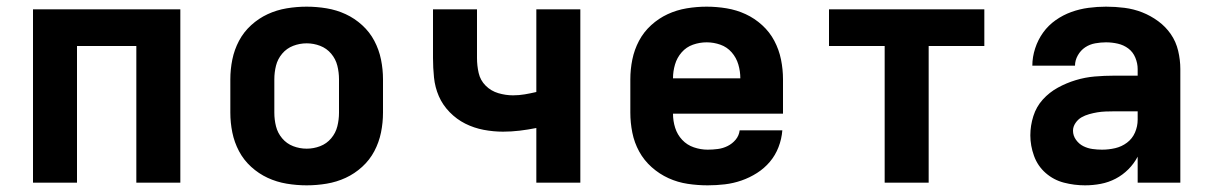

<svg xmlns="http://www.w3.org/2000/svg" viewBox="-20 -548 3640 576"><path d="M79 0V-520H521V0H389V-410H211V0Z M900 8Q870 8 840 3Q810 -2 783 -14.5Q756 -27 733.5 -47.5Q711 -68 697 -94.5Q683 -121 677 -150.5Q671 -180 671 -210V-310Q671 -340 677 -369.5Q683 -399 697 -425.5Q711 -452 733.5 -472.5Q756 -493 783 -505.5Q810 -518 840 -523Q870 -528 900 -528Q930 -528 960 -523Q990 -518 1017 -505.5Q1044 -493 1066.5 -472.5Q1089 -452 1103 -425.5Q1117 -399 1123 -369.5Q1129 -340 1129 -310V-210Q1129 -180 1123 -150.5Q1117 -121 1103 -94.5Q1089 -68 1066.5 -47.5Q1044 -27 1017 -14.5Q990 -2 960 3Q930 8 900 8ZM900 -102Q921 -102 940.5 -109.5Q960 -117 973.5 -133Q987 -149 992 -169Q997 -189 997 -210V-310Q997 -331 992 -351Q987 -371 973.5 -387Q960 -403 940.5 -410.5Q921 -418 900 -418Q879 -418 859.5 -410.5Q840 -403 826.5 -387Q813 -371 808 -351Q803 -331 803 -310V-210Q803 -189 808 -169Q813 -149 826.5 -133Q840 -117 859.5 -109.5Q879 -102 900 -102Z M1589 0V-164Q1564 -159 1539 -156Q1514 -153 1489 -153Q1460 -153 1431 -158.5Q1402 -164 1376 -177Q1350 -190 1329 -211.5Q1308 -233 1296.5 -259.5Q1285 -286 1282 -315.5Q1279 -345 1279 -374V-520H1411V-374Q1411 -351 1416 -329Q1421 -307 1437 -291Q1453 -275 1475 -268.5Q1497 -262 1519 -262Q1537 -262 1554.5 -265Q1572 -268 1589 -272V-520H1721V0Z M2103 8Q2073 8 2043 3.5Q2013 -1 1985.5 -13.5Q1958 -26 1935 -46.5Q1912 -67 1897.5 -93.5Q1883 -120 1877 -150Q1871 -180 1871 -210V-310Q1871 -340 1877 -369.5Q1883 -399 1897 -425.5Q1911 -452 1933.5 -472.5Q1956 -493 1983 -505.5Q2010 -518 2040 -523Q2070 -528 2100 -528Q2130 -528 2160 -523Q2190 -518 2217 -505.5Q2244 -493 2266.5 -472.5Q2289 -452 2303 -425.5Q2317 -399 2323 -369.5Q2329 -340 2329 -310V-207H1999Q1999 -185 2005.5 -164.5Q2012 -144 2026.5 -128.5Q2041 -113 2061.5 -106Q2082 -99 2103 -99Q2118 -99 2133.5 -101Q2149 -103 2163 -110Q2177 -117 2187 -129Q2197 -141 2199 -157H2327Q2325 -131 2315.5 -106.5Q2306 -82 2289.5 -62.5Q2273 -43 2251 -29Q2229 -15 2204.5 -6.5Q2180 2 2154.5 5Q2129 8 2103 8ZM1999 -313H2201Q2201 -334 2195 -354.5Q2189 -375 2175 -391Q2161 -407 2141 -414Q2121 -421 2100 -421Q2079 -421 2059 -414Q2039 -407 2025 -391Q2011 -375 2005 -354.5Q1999 -334 1999 -313Z M2634 0V-410H2467V-520H2933V-410H2766V0Z M3235 8Q3203 8 3172 0Q3141 -8 3117 -29Q3093 -50 3082 -80.5Q3071 -111 3071 -142Q3071 -171 3080 -199.5Q3089 -228 3108.5 -249.5Q3128 -271 3153.5 -285Q3179 -299 3207 -307.5Q3235 -316 3264 -318.5Q3293 -321 3322 -321H3393V-341Q3393 -358 3386 -375Q3379 -392 3365 -402.5Q3351 -413 3333.5 -417Q3316 -421 3298 -421Q3282 -421 3265.5 -418Q3249 -415 3235.5 -406Q3222 -397 3213.5 -382Q3205 -367 3205 -351H3077Q3077 -377 3085.5 -403Q3094 -429 3109.5 -450.5Q3125 -472 3147 -487.5Q3169 -503 3194 -512Q3219 -521 3245.5 -524.5Q3272 -528 3298 -528Q3326 -528 3353.5 -524.5Q3381 -521 3406.5 -511Q3432 -501 3454.5 -484.5Q3477 -468 3492.5 -445.5Q3508 -423 3514.5 -395.5Q3521 -368 3521 -341V0H3393V-78Q3382 -57 3365 -40Q3348 -23 3327 -12Q3306 -1 3282.5 3.5Q3259 8 3235 8ZM3286 -99Q3306 -99 3325.5 -103.5Q3345 -108 3361 -120Q3377 -132 3385 -150.5Q3393 -169 3393 -189V-214H3322Q3310 -214 3297 -213.5Q3284 -213 3272 -211Q3260 -209 3247.5 -205.5Q3235 -202 3224.5 -196Q3214 -190 3206.5 -179Q3199 -168 3199 -156Q3199 -141 3208 -128.5Q3217 -116 3230 -109.5Q3243 -103 3257.5 -101Q3272 -99 3286 -99Z"/></svg>

Font: Iosevka SS04 XBd Ex
Style: Regular
Weight: 800
Width: 7
Monospace: yes
Designer: Belleve Invis
Foundry: Belleve Invis
Version: Version 19.0.0; ttfautohint (v1.8.4)